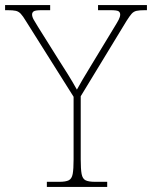

<svg xmlns="http://www.w3.org/2000/svg" viewBox="-31 -734 597 754"><path d="M153 0V-20H202Q227 -20 239 -26Q251 -32 254.5 -51Q258 -70 258 -108V-354L71 -651Q59 -671 50.5 -680Q42 -689 31 -691.5Q20 -694 -2 -694H-11V-714H166V-694H133Q108 -694 101.5 -689.5Q95 -685 95 -677Q95 -668 101.5 -656.5Q108 -645 118 -629L197 -503Q217 -472 236 -441.5Q255 -411 271 -382Q279 -397 292.5 -420Q306 -443 325 -474L419 -629Q429 -645 435 -656.5Q441 -668 441 -677Q441 -685 435 -689.5Q429 -694 403 -694H354V-714H546V-694H538Q517 -694 505.5 -691.5Q494 -689 486 -680Q478 -671 466 -652L286 -356V-108Q286 -70 289.5 -51Q293 -32 305 -26Q317 -20 342 -20H390V0Z"/></svg>

Font: Noto Serif Kannada Thin
Style: Regular
Weight: 250
Version: Version 2.003